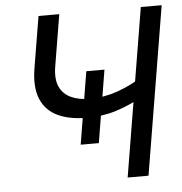

<svg xmlns="http://www.w3.org/2000/svg" viewBox="-52 -778 785 828"><g transform="rotate(-5 340.5 -364.0)"><path d="M314 -272Q239.7 -272 188.7 -296.1Q137.7 -320.3 116.2 -371.6Q94.7 -422.9 107.9 -503.9L145 -727.5H234.9L197.8 -503.9Q189 -450.7 204.1 -417.2Q219.2 -383.8 253.2 -368.2Q287.1 -352.5 334.5 -352.5Q395.5 -352.5 454.3 -373Q513.2 -393.6 565.9 -427.7L550.8 -337.4Q500 -309.1 441.9 -290.5Q383.8 -272 314 -272ZM467.3 0 587.9 -727.5H678.2L557.6 0ZM277.8 -158.7 329.6 -472.2H408.2L356.4 -158.7Z"/></g></svg>

Font: Inter 24pt
Style: Italic
Weight: 400
Italic angle: -9.3988°
Designer: Rasmus Andersson
Foundry: rsms
Version: Version 4.001;git-66647c0bb